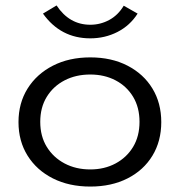

<svg xmlns="http://www.w3.org/2000/svg" viewBox="-20 -678 665 706"><path d="M312 8Q234 8 174.5 -22Q115 -52 81.5 -105.5Q48 -159 48 -229Q48 -299 81.5 -352.5Q115 -406 174.5 -436.5Q234 -467 312 -467Q390 -467 449 -436.5Q508 -406 540.5 -352.5Q573 -299 573 -229Q573 -159 540.5 -105.5Q508 -52 449 -22Q390 8 312 8ZM312 -55Q364 -55 405 -77Q446 -99 469.5 -138Q493 -177 493 -230Q493 -283 469.5 -322Q446 -361 405 -382.5Q364 -404 312 -404Q259 -404 217.5 -382.5Q176 -361 152 -322Q128 -283 128 -230Q128 -177 152 -138Q176 -99 217.5 -77Q259 -55 312 -55ZM435 -657 486 -628Q458 -584 412 -560.5Q366 -537 312 -537Q203 -537 138 -628L188 -658Q235 -587 312 -587Q349 -587 381.5 -604.5Q414 -622 435 -657Z"/></svg>

Font: Inconsolata Expanded
Style: Regular
Weight: 400
Width: 7
Monospace: yes
Designer: Raph Levien, Cyreal, Brenton Simpson
Foundry: Raph Levien, Cyreal, Google
Version: Version 3.100; ttfautohint (v1.8.4.7-5d5b)